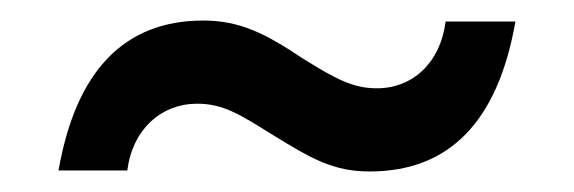

<svg xmlns="http://www.w3.org/2000/svg" viewBox="-20 -414 559 187"><path d="M104 -248C109 -288 137 -313 172 -313C197 -313 213 -303 245 -283C284 -259 305 -247 340 -247C418 -247 465 -296 482 -393H414C409 -353 382 -328 347 -328C324 -328 307 -337 275 -357C239 -381 214 -394 178 -394C101 -394 54 -345 37 -248Z"/></svg>

Font: Poppins
Style: Regular
Weight: 400
Designer: Ninad Kale (Devanagari), Jonny Pinhorn (Latin)
Foundry: Indian Type Foundry
Version: 4.004